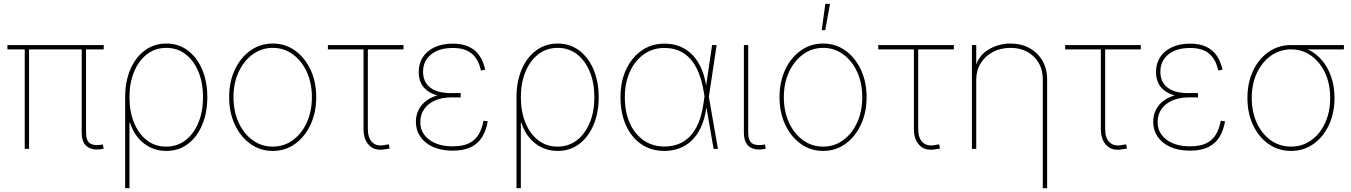

<svg xmlns="http://www.w3.org/2000/svg" viewBox="-20 -773 7017 997"><path d="M509.3 1Q461.9 9.3 433.1 -11.2Q404.3 -31.7 404.3 -85.4V-527.3H426.8V-85.4Q426.8 -40.5 449 -27.6Q471.2 -14.6 508.8 -22Q511.2 -22.9 511 -22.7Q510.7 -22.5 513.7 -22.9L518.6 -1Q516.1 -1 513.9 -0.5Q511.7 0 509.3 1ZM108.4 0V-527.3H130.9V0ZM18.6 -516.6V-539.1H518.6V-516.6Z M629.9 204.1V-268.6Q629.9 -349.1 656.5 -411.9Q683.1 -474.6 731.4 -510.7Q779.8 -546.9 843.8 -546.9Q907.7 -546.9 955.6 -510.7Q1003.4 -474.6 1030 -411.6Q1056.6 -348.6 1056.6 -268.6Q1056.6 -188 1030 -124.8Q1003.4 -61.5 955.6 -25.4Q907.7 10.7 843.3 10.7Q797.9 10.7 760.3 -7.6Q722.7 -25.9 695.6 -59.1Q668.5 -92.3 654.8 -136.7H652.3V204.1ZM843.3 -11.7Q900.9 -11.7 943.8 -45.2Q986.8 -78.6 1010.5 -136.5Q1034.2 -194.3 1034.2 -268.6Q1034.2 -342.3 1010.5 -400.1Q986.8 -458 944.1 -491.2Q901.4 -524.4 843.8 -524.4Q785.6 -524.4 742.7 -491Q699.7 -457.5 676 -399.7Q652.3 -341.8 652.3 -268.6Q652.3 -194.3 675.8 -136.5Q699.2 -78.6 741.9 -45.2Q784.7 -11.7 843.3 -11.7Z M1396.5 10.7Q1331.5 10.7 1280.3 -25.9Q1229 -62.5 1199.5 -125.7Q1169.9 -189 1169.9 -268.6Q1169.9 -348.1 1199.5 -411.1Q1229 -474.1 1280.3 -510.5Q1331.5 -546.9 1396.5 -546.9Q1460.9 -546.9 1512 -510.5Q1563 -474.1 1592.5 -410.9Q1622.1 -347.7 1622.1 -268.6Q1622.1 -189 1592.5 -125.7Q1563 -62.5 1512.2 -25.9Q1461.4 10.7 1396.5 10.7ZM1396.5 -11.7Q1454.6 -11.7 1500.5 -45.2Q1546.4 -78.6 1573 -136.7Q1599.6 -194.8 1599.6 -268.6Q1599.6 -341.8 1573 -399.7Q1546.4 -457.5 1500.5 -491Q1454.6 -524.4 1396.5 -524.4Q1338.4 -524.4 1292.2 -490.7Q1246.1 -457 1219.2 -399.4Q1192.4 -341.8 1192.4 -268.6Q1192.4 -194.8 1219 -136.7Q1245.6 -78.6 1291.7 -45.2Q1337.9 -11.7 1396.5 -11.7Z M1981 2Q1927.7 12.2 1897.7 -17.8Q1867.7 -47.9 1867.7 -102.5V-516.6H1682.6V-539.1H2075.2V-516.6H1890.1V-102.5Q1890.1 -56.2 1913.3 -33.9Q1936.5 -11.7 1977.5 -20Q1982.9 -21 1988.5 -22Q1994.1 -22.9 1999 -23.4L2003.4 -1.5Q1998 -1 1992.2 0Q1986.3 1 1981 2Z M2331.1 9.3Q2271.5 9.3 2228.5 -10Q2185.5 -29.3 2162.6 -63.2Q2139.6 -97.2 2139.6 -140.1Q2139.6 -175.8 2154.1 -203.6Q2168.5 -231.4 2194.6 -250.5Q2220.7 -269.5 2256.3 -279.3Q2292 -289.1 2335 -289.1H2372.1V-267.1H2321.3Q2276.9 -267.1 2240.7 -252Q2204.6 -236.8 2183.6 -208Q2162.6 -179.2 2162.6 -138.7Q2162.6 -83 2208.3 -48.1Q2253.9 -13.2 2331.1 -13.2Q2383.8 -13.2 2416 -29.3Q2448.2 -45.4 2465.6 -75.2Q2482.9 -105 2490.7 -146L2512.7 -143.1Q2504.9 -97.2 2484.6 -63Q2464.4 -28.8 2427 -9.8Q2389.6 9.3 2331.1 9.3ZM2334 -267.6Q2290 -267.6 2256.3 -276.1Q2222.7 -284.7 2200 -301.3Q2177.2 -317.9 2165.8 -342.5Q2154.3 -367.2 2154.3 -399.4Q2154.3 -443.8 2176 -476.8Q2197.8 -509.8 2237.5 -528.1Q2277.3 -546.4 2331.5 -546.4Q2379.9 -546.4 2413.8 -530.8Q2447.8 -515.1 2468.8 -485.1Q2489.7 -455.1 2499.5 -411.1L2477.5 -406.7Q2464.4 -466.3 2429.2 -495.1Q2394 -523.9 2331.5 -523.9Q2259.8 -523.9 2218.5 -490.5Q2177.2 -457 2176.8 -400.9Q2176.8 -347.7 2213.6 -318.6Q2250.5 -289.6 2321.3 -289.6H2372.1V-267.6Z M2662.1 204.1V-268.6Q2662.1 -349.1 2688.7 -411.9Q2715.3 -474.6 2763.7 -510.7Q2812 -546.9 2876 -546.9Q2939.9 -546.9 2987.8 -510.7Q3035.6 -474.6 3062.3 -411.6Q3088.9 -348.6 3088.9 -268.6Q3088.9 -188 3062.3 -124.8Q3035.6 -61.5 2987.8 -25.4Q2939.9 10.7 2875.5 10.7Q2830.1 10.7 2792.5 -7.6Q2754.9 -25.9 2727.8 -59.1Q2700.7 -92.3 2687 -136.7H2684.6V204.1ZM2875.5 -11.7Q2933.1 -11.7 2976.1 -45.2Q3019 -78.6 3042.7 -136.5Q3066.4 -194.3 3066.4 -268.6Q3066.4 -342.3 3042.7 -400.1Q3019 -458 2976.3 -491.2Q2933.6 -524.4 2876 -524.4Q2817.9 -524.4 2774.9 -491Q2731.9 -457.5 2708.3 -399.7Q2684.6 -341.8 2684.6 -268.6Q2684.6 -194.3 2708 -136.5Q2731.4 -78.6 2774.2 -45.2Q2816.9 -11.7 2875.5 -11.7Z M3430.2 10.7Q3360.8 10.7 3309.6 -24.7Q3258.3 -60.1 3230.2 -123Q3202.1 -186 3202.1 -268.6Q3202.1 -349.6 3231.2 -412.1Q3260.3 -474.6 3311.8 -510.5Q3363.3 -546.4 3430.2 -546.4Q3475.6 -546.4 3512.5 -531Q3549.3 -515.6 3576.7 -486.8Q3604 -458 3622.1 -416.7Q3640.1 -375.5 3647.5 -323.7H3653.3L3660.6 -272L3708 0H3685.5L3633.8 -299.3Q3624.5 -354.5 3607.4 -396.5Q3590.3 -438.5 3564.9 -466.8Q3539.6 -495.1 3506.1 -509.5Q3472.7 -523.9 3430.2 -523.9Q3369.6 -523.9 3323.5 -491.2Q3277.3 -458.5 3251 -400.9Q3224.6 -343.3 3224.6 -268.6Q3224.6 -192.4 3250 -134.8Q3275.4 -77.1 3321.8 -44.7Q3368.2 -12.2 3430.2 -12.2Q3467.8 -12.2 3500.7 -24.2Q3533.7 -36.1 3560.3 -62.5Q3586.9 -88.9 3605.5 -131.3Q3624 -173.8 3632.8 -234.9L3677.7 -539.1H3701.2L3660.6 -268.1L3653.8 -214.4H3647.9Q3639.6 -154.3 3619.4 -111.3Q3599.1 -68.4 3569.8 -41.3Q3540.5 -14.2 3504.9 -1.7Q3469.2 10.7 3430.2 10.7Z M3947.8 1Q3899.9 9.3 3871.3 -11.2Q3842.8 -31.7 3842.8 -85.4V-539.1H3865.2V-85.4Q3865.2 -40.5 3887.2 -27.6Q3909.2 -14.6 3946.8 -22Q3949.7 -22.9 3949.5 -22.7Q3949.2 -22.5 3952.1 -22.9L3956.5 -1Q3954.6 -1 3952.4 -0.5Q3950.2 0 3947.8 1Z M4254.4 10.7Q4189.5 10.7 4138.2 -25.9Q4086.9 -62.5 4057.4 -125.7Q4027.8 -189 4027.8 -268.6Q4027.8 -348.1 4057.4 -411.1Q4086.9 -474.1 4138.2 -510.5Q4189.5 -546.9 4254.4 -546.9Q4318.8 -546.9 4369.9 -510.5Q4420.9 -474.1 4450.4 -410.9Q4480 -347.7 4480 -268.6Q4480 -189 4450.4 -125.7Q4420.9 -62.5 4370.1 -25.9Q4319.3 10.7 4254.4 10.7ZM4254.4 -11.7Q4312.5 -11.7 4358.4 -45.2Q4404.3 -78.6 4430.9 -136.7Q4457.5 -194.8 4457.5 -268.6Q4457.5 -341.8 4430.9 -399.7Q4404.3 -457.5 4358.4 -491Q4312.5 -524.4 4254.4 -524.4Q4196.3 -524.4 4150.1 -490.7Q4104 -457 4077.1 -399.4Q4050.3 -341.8 4050.3 -268.6Q4050.3 -194.8 4076.9 -136.7Q4103.5 -78.6 4149.7 -45.2Q4195.8 -11.7 4254.4 -11.7ZM4247.1 -616.7 4265.6 -752.9H4290L4265.1 -616.7Z M4838.9 2Q4785.6 12.2 4755.6 -17.8Q4725.6 -47.9 4725.6 -102.5V-516.6H4540.5V-539.1H4933.1V-516.6H4748V-102.5Q4748 -56.2 4771.2 -33.9Q4794.4 -11.7 4835.4 -20Q4840.8 -21 4846.4 -22Q4852.1 -22.9 4856.9 -23.4L4861.3 -1.5Q4856 -1 4850.1 0Q4844.2 1 4838.9 2Z M5049.3 -359.4V0H5026.9V-539.1H5049.3V-421.9H5043.5Q5061 -484.4 5113 -515.6Q5165 -546.9 5227.1 -546.9Q5283.2 -546.9 5325.9 -523.2Q5368.7 -499.5 5393.1 -457.5Q5417.5 -415.5 5417.5 -359.4V204.1H5395V-359.4Q5395 -433.6 5348.1 -479Q5301.3 -524.4 5227.1 -524.4Q5176.3 -524.4 5136 -503.2Q5095.7 -481.9 5072.5 -444.6Q5049.3 -407.2 5049.3 -359.4Z M5809.6 2Q5756.3 12.2 5726.3 -17.8Q5696.3 -47.9 5696.3 -102.5V-516.6H5511.2V-539.1H5903.8V-516.6H5718.8V-102.5Q5718.8 -56.2 5741.9 -33.9Q5765.1 -11.7 5806.2 -20Q5811.5 -21 5817.1 -22Q5822.8 -22.9 5827.6 -23.4L5832 -1.5Q5826.7 -1 5820.8 0Q5814.9 1 5809.6 2Z M6159.7 9.3Q6100.1 9.3 6057.1 -10Q6014.2 -29.3 5991.2 -63.2Q5968.3 -97.2 5968.3 -140.1Q5968.3 -175.8 5982.7 -203.6Q5997.1 -231.4 6023.2 -250.5Q6049.3 -269.5 6085 -279.3Q6120.6 -289.1 6163.6 -289.1H6200.7V-267.1H6149.9Q6105.5 -267.1 6069.3 -252Q6033.2 -236.8 6012.2 -208Q5991.2 -179.2 5991.2 -138.7Q5991.2 -83 6036.9 -48.1Q6082.5 -13.2 6159.7 -13.2Q6212.4 -13.2 6244.6 -29.3Q6276.9 -45.4 6294.2 -75.2Q6311.5 -105 6319.3 -146L6341.3 -143.1Q6333.5 -97.2 6313.2 -63Q6293 -28.8 6255.6 -9.8Q6218.3 9.3 6159.7 9.3ZM6162.6 -267.6Q6118.7 -267.6 6085 -276.1Q6051.3 -284.7 6028.6 -301.3Q6005.9 -317.9 5994.4 -342.5Q5982.9 -367.2 5982.9 -399.4Q5982.9 -443.8 6004.6 -476.8Q6026.4 -509.8 6066.2 -528.1Q6106 -546.4 6160.2 -546.4Q6208.5 -546.4 6242.4 -530.8Q6276.4 -515.1 6297.4 -485.1Q6318.4 -455.1 6328.1 -411.1L6306.2 -406.7Q6293 -466.3 6257.8 -495.1Q6222.7 -523.9 6160.2 -523.9Q6088.4 -523.9 6047.1 -490.5Q6005.9 -457 6005.4 -400.9Q6005.4 -347.7 6042.2 -318.6Q6079.1 -289.6 6149.9 -289.6H6200.7V-267.6Z M6684.1 10.7Q6619.1 10.7 6567.9 -24.9Q6516.6 -60.5 6487.1 -122.8Q6457.5 -185.1 6457.5 -264.6Q6457.5 -344.2 6487.1 -406.2Q6516.6 -468.3 6567.9 -503.7Q6619.1 -539.1 6684.1 -539.1H6958.5V-516.6H6739.7H6684.1Q6626 -516.6 6579.8 -483.9Q6533.7 -451.2 6506.8 -394.5Q6480 -337.9 6480 -264.6Q6480 -190.9 6506.6 -133.8Q6533.2 -76.7 6579.3 -44.2Q6625.5 -11.7 6684.1 -11.7Q6742.2 -11.7 6788.1 -44.2Q6834 -76.7 6860.6 -133.8Q6887.2 -190.9 6887.2 -264.6Q6887.2 -337.9 6860.6 -394.8Q6834 -451.7 6788.1 -484.1Q6742.2 -516.6 6684.1 -516.6V-535.2Q6732.4 -535.2 6773.4 -515.4Q6814.5 -495.6 6845 -459.5Q6875.5 -423.3 6892.6 -373.8Q6909.7 -324.2 6909.7 -264.6Q6909.7 -185.1 6880.1 -122.8Q6850.6 -60.5 6799.8 -24.9Q6749 10.7 6684.1 10.7Z"/></svg>

Font: Inter 18pt Thin
Style: Regular
Weight: 250
Designer: Rasmus Andersson
Foundry: rsms
Version: Version 4.001;git-66647c0bb